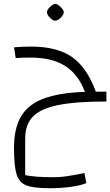

<svg xmlns="http://www.w3.org/2000/svg" viewBox="-20 -724 582 1014"><path d="M113 8V201Q164 212 265 212Q296 212 331 207Q366 202 426 190L436 243Q405 256 353 263Q301 270 242 270Q157 270 119 255Q81 240 67.5 196.5Q54 153 54 57Q54 -46 91 -109Q128 -172 209.5 -203Q291 -234 429 -239Q425 -246 422.5 -252.5Q420 -259 418 -264Q381 -344 313.5 -382Q246 -420 140 -420Q92 -420 63 -417L54 -474Q94 -478 144 -478Q281 -478 360 -423Q439 -368 486 -240H542V-188Q380 -188 287 -169Q194 -150 153.5 -108Q113 -66 113 8ZM228 -659Q228 -672 243.5 -687Q259 -702 272 -704Q285 -702 301 -686.5Q317 -671 317 -659Q317 -647 300.5 -630.5Q284 -614 272 -615Q260 -614 244 -630Q228 -646 228 -659Z"/></svg>

Font: Changa ExtraLight
Style: Regular
Weight: 275
Designer: Eduardo Rodriguez Tunni
Foundry: Eduardo Rodriguez Tunni
Version: Version 2.002; ttfautohint (v1.5) -l 8 -r 50 -G 200 -x 14 -H